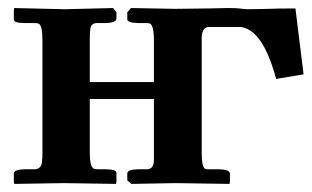

<svg xmlns="http://www.w3.org/2000/svg" viewBox="-20 -454 771 475"><path d="M495.1 -433.1 543 -434.1Q564 -434.1 571.8 -433.1Q586.4 -431.2 590.8 -431.2Q601.1 -431.2 620.1 -431.6Q637.2 -432.1 645 -432.1Q661.6 -433.1 710.9 -433.1L731 -270L663.1 -258.8Q630.4 -380.9 575.2 -387.2H494.1Q480 -384.8 479 -361.8V-77.1Q479 -40 487.8 -36.1Q491.7 -34.7 497.1 -35.2H522Q547.9 -34.7 548.8 -24.9V-4.9L547.9 1L414.1 -1Q397.9 -0.5 359.4 0Q320.3 0.5 305.2 1L294.9 -7.8V-25.9Q296.9 -34.7 321.8 -35.2H342.8Q356.9 -35.2 359.9 -49.3Q361.3 -58.1 360.8 -77.1V-209H202.1V-78.1Q202.1 -40.5 212.4 -36.6Q216.3 -35.6 221.2 -35.2H241.2Q268.1 -35.2 268.1 -25.9V-4.9L267.1 1L138.2 -1Q121.1 -1 75.7 0Q31.2 1 15.1 1L14.2 -4.9V-25.9Q16.1 -34.7 41 -35.2H65.9Q81.1 -36.1 83.5 -50.8Q85 -59.6 85 -78.1V-355Q85 -391.1 75.7 -395.5Q71.3 -397 65.9 -397H41Q14.2 -397 14.2 -405.8V-428.2L15.1 -434.1L139.2 -431.2Q157.2 -431.6 199.7 -432.6Q242.2 -433.6 259.8 -434.1L268.1 -423.8V-407.2Q266.1 -397.5 241.2 -397H220.2Q206.1 -397 203.6 -383.8Q202.1 -374.5 202.1 -355V-251H360.8V-354Q360.8 -392.6 350.1 -396Q346.7 -397 342.8 -397H321.8Q295.9 -397.5 294.9 -405.8V-423.8L304.2 -434.1L414.1 -432.1Q426.3 -432.1 454.8 -432.6Q483.4 -433.1 495.1 -433.1Z"/></svg>

Font: Linux Libertine O
Style: Bold
Weight: 700
Designer: Philipp H. Poll
Foundry: Philipp H. Poll
Version: Version 5.0.0